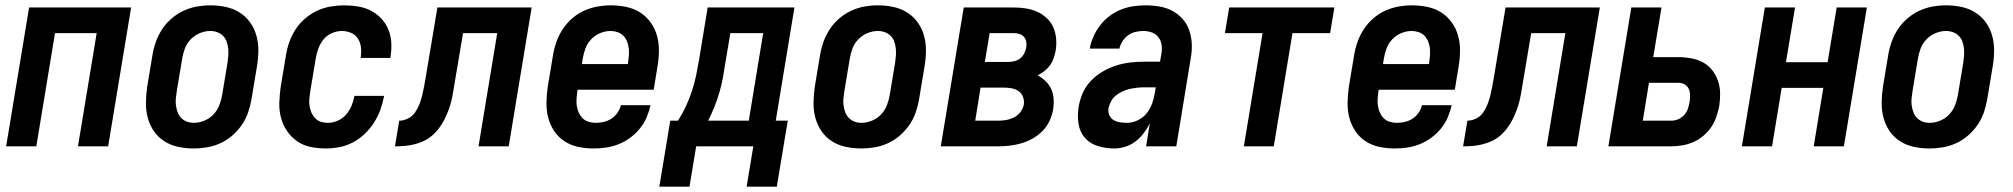

<svg xmlns="http://www.w3.org/2000/svg" viewBox="-20 -548 7540 719"><path d="M3 0 89 -520H471L385 0H272L342 -424H186L116 0Z M706 8Q676 8 647.5 2Q619 -4 595.5 -19Q572 -34 556.5 -56.5Q541 -79 533.5 -106.5Q526 -134 526.5 -163.5Q527 -193 531 -222L551 -342Q555 -367 564 -392Q573 -417 587.5 -439Q602 -461 623 -479Q644 -497 668 -508Q692 -519 717 -523.5Q742 -528 767 -528Q797 -528 825.5 -522Q854 -516 877.5 -501Q901 -486 917 -463.5Q933 -441 940.5 -413.5Q948 -386 947.5 -356.5Q947 -327 942 -298L922 -178Q918 -153 909.5 -128Q901 -103 886 -81Q871 -59 850.5 -41Q830 -23 806 -12Q782 -1 756.5 3.5Q731 8 706 8ZM706 -88Q725 -88 745 -96Q765 -104 779.5 -119.5Q794 -135 801.5 -154.5Q809 -174 812 -193L832 -313Q834 -327 835 -340.5Q836 -354 834.5 -367.5Q833 -381 828.5 -393Q824 -405 815 -414Q806 -423 793.5 -427.5Q781 -432 767 -432Q748 -432 728.5 -424Q709 -416 694 -400.5Q679 -385 672 -365.5Q665 -346 662 -327L642 -207Q640 -193 638.5 -179.5Q637 -166 639 -152.5Q641 -139 645.5 -127Q650 -115 659 -106Q668 -97 680 -92.5Q692 -88 706 -88Z M1200 8Q1170 8 1142 2Q1114 -4 1092 -19.5Q1070 -35 1054.5 -58Q1039 -81 1032 -108Q1025 -135 1026 -164Q1027 -193 1031 -222L1051 -342Q1055 -367 1064 -392Q1073 -417 1087.5 -439Q1102 -461 1123 -479Q1144 -497 1168 -508Q1192 -519 1217.5 -523.5Q1243 -528 1268 -528Q1294 -528 1319.5 -524Q1345 -520 1367 -509Q1389 -498 1406 -480.5Q1423 -463 1433 -440.5Q1443 -418 1445 -392.5Q1447 -367 1443 -340L1442 -331H1331V-336Q1334 -354 1331.5 -372Q1329 -390 1320 -404Q1311 -418 1294.5 -425Q1278 -432 1260 -432Q1241 -432 1222 -423.5Q1203 -415 1190.5 -399Q1178 -383 1171.5 -364.5Q1165 -346 1162 -327L1142 -207Q1140 -193 1138.5 -179Q1137 -165 1139 -152Q1141 -139 1146 -127Q1151 -115 1160 -105.5Q1169 -96 1181.5 -92Q1194 -88 1208 -88Q1226 -88 1244.5 -96Q1263 -104 1276 -119Q1289 -134 1296.5 -152Q1304 -170 1307 -188V-189H1418V-187Q1413 -161 1404 -136Q1395 -111 1380 -88Q1365 -65 1345 -46Q1325 -27 1301 -14.5Q1277 -2 1251 3Q1225 8 1200 8Z M1459 0 1475 -96Q1491 -96 1507.5 -104Q1524 -112 1534 -126.5Q1544 -141 1550.5 -157.5Q1557 -174 1561 -190.5Q1565 -207 1568 -223.5Q1571 -240 1574 -257L1618 -520H1971L1885 0H1772L1842 -424H1714L1684 -246Q1681 -228 1678 -209.5Q1675 -191 1671 -173.5Q1667 -156 1660.5 -138Q1654 -120 1645.5 -103Q1637 -86 1625.5 -70Q1614 -54 1599 -41Q1584 -28 1567 -20Q1550 -12 1531.5 -7.5Q1513 -3 1495 -1.5Q1477 0 1459 0Z M2203 8Q2173 8 2145 2Q2117 -4 2094 -19Q2071 -34 2055.5 -57Q2040 -80 2033 -107Q2026 -134 2026.5 -163.5Q2027 -193 2031 -222L2051 -342Q2055 -367 2064 -392Q2073 -417 2087.5 -439Q2102 -461 2122.5 -479Q2143 -497 2167.5 -508Q2192 -519 2217 -523.5Q2242 -528 2267 -528Q2297 -528 2325.5 -522Q2354 -516 2377 -501.5Q2400 -487 2416.5 -464Q2433 -441 2440.5 -413.5Q2448 -386 2447.5 -356.5Q2447 -327 2442 -298L2428 -212H2143L2142 -207Q2140 -193 2139 -179Q2138 -165 2140 -151.5Q2142 -138 2147.5 -126Q2153 -114 2162 -105Q2171 -96 2184 -92Q2197 -88 2211 -88Q2226 -88 2241 -91.5Q2256 -95 2269.5 -103.5Q2283 -112 2292.5 -126Q2302 -140 2305 -154H2416Q2411 -131 2401.5 -108.5Q2392 -86 2376 -66.5Q2360 -47 2339.5 -32Q2319 -17 2296.5 -8Q2274 1 2250 4.5Q2226 8 2203 8ZM2159 -308H2331L2332 -313Q2334 -327 2335 -340.5Q2336 -354 2334.5 -367.5Q2333 -381 2328 -393Q2323 -405 2314.5 -414Q2306 -423 2293 -427.5Q2280 -432 2267 -432Q2247 -432 2227.5 -424Q2208 -416 2193.5 -400.5Q2179 -385 2172 -365.5Q2165 -346 2162 -327Z M2449 151 2490 -96H2519Q2536 -123 2549 -151Q2562 -179 2571.5 -208Q2581 -237 2587 -266.5Q2593 -296 2598 -325L2630 -520H2955L2885 -96H2930L2889 151H2776L2801 0H2587L2562 151ZM2632 -96H2784L2838 -424H2715L2696 -311Q2692 -284 2687 -256.5Q2682 -229 2674 -202Q2666 -175 2655.5 -148.5Q2645 -122 2632 -96Z M3206 8Q3176 8 3147.5 2Q3119 -4 3095.5 -19Q3072 -34 3056.5 -56.5Q3041 -79 3033.5 -106.5Q3026 -134 3026.5 -163.5Q3027 -193 3031 -222L3051 -342Q3055 -367 3064 -392Q3073 -417 3087.5 -439Q3102 -461 3123 -479Q3144 -497 3168 -508Q3192 -519 3217 -523.5Q3242 -528 3267 -528Q3297 -528 3325.5 -522Q3354 -516 3377.5 -501Q3401 -486 3417 -463.5Q3433 -441 3440.5 -413.5Q3448 -386 3447.5 -356.5Q3447 -327 3442 -298L3422 -178Q3418 -153 3409.5 -128Q3401 -103 3386 -81Q3371 -59 3350.5 -41Q3330 -23 3306 -12Q3282 -1 3256.5 3.5Q3231 8 3206 8ZM3206 -88Q3225 -88 3245 -96Q3265 -104 3279.5 -119.5Q3294 -135 3301.5 -154.5Q3309 -174 3312 -193L3332 -313Q3334 -327 3335 -340.5Q3336 -354 3334.5 -367.5Q3333 -381 3328.5 -393Q3324 -405 3315 -414Q3306 -423 3293.5 -427.5Q3281 -432 3267 -432Q3248 -432 3228.5 -424Q3209 -416 3194 -400.5Q3179 -385 3172 -365.5Q3165 -346 3162 -327L3142 -207Q3140 -193 3138.5 -179.5Q3137 -166 3139 -152.5Q3141 -139 3145.5 -127Q3150 -115 3159 -106Q3168 -97 3180 -92.5Q3192 -88 3206 -88Z M3717 0H3503L3589 -520H3776Q3799 -520 3821.5 -516.5Q3844 -513 3864 -504Q3884 -495 3900 -480Q3916 -465 3924.5 -445.5Q3933 -426 3935 -403Q3937 -380 3933 -357Q3930 -343 3925.5 -329.5Q3921 -316 3912.5 -304Q3904 -292 3892 -282.5Q3880 -273 3866 -266Q3882 -257 3895.5 -244Q3909 -231 3916.5 -214.5Q3924 -198 3925.5 -178.5Q3927 -159 3924 -139Q3920 -117 3910.5 -96Q3901 -75 3884.5 -58Q3868 -41 3847.5 -29.5Q3827 -18 3805 -11.5Q3783 -5 3761 -2.5Q3739 0 3717 0ZM3668 -316H3757Q3768 -316 3779.5 -319Q3791 -322 3800.5 -329.5Q3810 -337 3815.5 -348Q3821 -359 3823 -370Q3825 -381 3823 -392Q3821 -403 3814 -410.5Q3807 -418 3797 -421Q3787 -424 3776 -424H3686ZM3632 -96H3717Q3732 -96 3747 -98.5Q3762 -101 3776.5 -108Q3791 -115 3801 -128Q3811 -141 3814 -156Q3816 -171 3811 -185Q3806 -199 3794 -207Q3782 -215 3767.5 -217.5Q3753 -220 3738 -220H3652Z M4152 8Q4121 8 4091.5 -1Q4062 -10 4043 -31.5Q4024 -53 4019 -83.5Q4014 -114 4019 -146Q4023 -172 4034 -198Q4045 -224 4064.5 -244.5Q4084 -265 4108.5 -279.5Q4133 -294 4159.5 -302.5Q4186 -311 4212.5 -314Q4239 -317 4265 -317H4324L4329 -345Q4332 -362 4330 -378.5Q4328 -395 4318.5 -408Q4309 -421 4293.5 -426.5Q4278 -432 4261 -432Q4247 -432 4232 -428.5Q4217 -425 4204.5 -416Q4192 -407 4183.5 -393.5Q4175 -380 4172 -366H4061V-367Q4065 -389 4075 -411.5Q4085 -434 4100 -453.5Q4115 -473 4135 -488Q4155 -503 4177.5 -512Q4200 -521 4223.5 -524.5Q4247 -528 4269 -528Q4296 -528 4322.5 -523.5Q4349 -519 4371 -507Q4393 -495 4409.5 -476Q4426 -457 4434 -433Q4442 -409 4443 -382.5Q4444 -356 4439 -329L4385 0H4272L4286 -87Q4277 -68 4263.5 -50Q4250 -32 4232.5 -18.5Q4215 -5 4194 1.5Q4173 8 4152 8ZM4201 -88Q4221 -88 4241.5 -98Q4262 -108 4275 -125Q4288 -142 4295 -162Q4302 -182 4305 -202L4308 -221H4265Q4252 -221 4238.5 -219.5Q4225 -218 4211 -215Q4197 -212 4184 -206Q4171 -200 4159.5 -191Q4148 -182 4141 -169Q4134 -156 4131 -143Q4129 -129 4134 -117Q4139 -105 4150 -98.5Q4161 -92 4174 -90Q4187 -88 4201 -88Z M4638 0 4708 -424H4567L4583 -520H4977L4961 -424H4820L4750 0Z M5203 8Q5173 8 5145 2Q5117 -4 5094 -19Q5071 -34 5055.5 -57Q5040 -80 5033 -107Q5026 -134 5026.5 -163.5Q5027 -193 5031 -222L5051 -342Q5055 -367 5064 -392Q5073 -417 5087.5 -439Q5102 -461 5122.5 -479Q5143 -497 5167.5 -508Q5192 -519 5217 -523.5Q5242 -528 5267 -528Q5297 -528 5325.5 -522Q5354 -516 5377 -501.5Q5400 -487 5416.5 -464Q5433 -441 5440.5 -413.5Q5448 -386 5447.5 -356.5Q5447 -327 5442 -298L5428 -212H5143L5142 -207Q5140 -193 5139 -179Q5138 -165 5140 -151.5Q5142 -138 5147.5 -126Q5153 -114 5162 -105Q5171 -96 5184 -92Q5197 -88 5211 -88Q5226 -88 5241 -91.5Q5256 -95 5269.5 -103.5Q5283 -112 5292.5 -126Q5302 -140 5305 -154H5416Q5411 -131 5401.5 -108.5Q5392 -86 5376 -66.5Q5360 -47 5339.5 -32Q5319 -17 5296.5 -8Q5274 1 5250 4.5Q5226 8 5203 8ZM5159 -308H5331L5332 -313Q5334 -327 5335 -340.5Q5336 -354 5334.5 -367.5Q5333 -381 5328 -393Q5323 -405 5314.5 -414Q5306 -423 5293 -427.5Q5280 -432 5267 -432Q5247 -432 5227.5 -424Q5208 -416 5193.5 -400.5Q5179 -385 5172 -365.5Q5165 -346 5162 -327Z M5459 0 5475 -96Q5491 -96 5507.5 -104Q5524 -112 5534 -126.5Q5544 -141 5550.5 -157.5Q5557 -174 5561 -190.5Q5565 -207 5568 -223.5Q5571 -240 5574 -257L5618 -520H5971L5885 0H5772L5842 -424H5714L5684 -246Q5681 -228 5678 -209.5Q5675 -191 5671 -173.5Q5667 -156 5660.5 -138Q5654 -120 5645.5 -103Q5637 -86 5625.5 -70Q5614 -54 5599 -41Q5584 -28 5567 -20Q5550 -12 5531.5 -7.5Q5513 -3 5495 -1.5Q5477 0 5459 0Z M6003 0 6089 -520H6202L6171 -334H6266Q6290 -334 6314 -329.5Q6338 -325 6358 -314Q6378 -303 6392 -285Q6406 -267 6413.5 -245Q6421 -223 6421.5 -199Q6422 -175 6418 -150Q6414 -130 6407 -109.5Q6400 -89 6387.5 -71Q6375 -53 6357.5 -38.5Q6340 -24 6320 -15.5Q6300 -7 6279 -3.5Q6258 0 6238 0ZM6238 -96Q6251 -96 6263.5 -101Q6276 -106 6286 -116.5Q6296 -127 6300.5 -140Q6305 -153 6307 -166Q6309 -178 6309 -191Q6309 -204 6304 -215Q6299 -226 6288.5 -232Q6278 -238 6266 -238H6155L6132 -96Z M6503 0 6589 -520H6702L6668 -315H6824L6858 -520H6971L6885 0H6772L6808 -219H6652L6616 0Z M7206 8Q7176 8 7147.5 2Q7119 -4 7095.5 -19Q7072 -34 7056.5 -56.5Q7041 -79 7033.5 -106.5Q7026 -134 7026.5 -163.5Q7027 -193 7031 -222L7051 -342Q7055 -367 7064 -392Q7073 -417 7087.5 -439Q7102 -461 7123 -479Q7144 -497 7168 -508Q7192 -519 7217 -523.5Q7242 -528 7267 -528Q7297 -528 7325.5 -522Q7354 -516 7377.5 -501Q7401 -486 7417 -463.5Q7433 -441 7440.5 -413.5Q7448 -386 7447.5 -356.5Q7447 -327 7442 -298L7422 -178Q7418 -153 7409.5 -128Q7401 -103 7386 -81Q7371 -59 7350.5 -41Q7330 -23 7306 -12Q7282 -1 7256.5 3.5Q7231 8 7206 8ZM7206 -88Q7225 -88 7245 -96Q7265 -104 7279.5 -119.5Q7294 -135 7301.5 -154.5Q7309 -174 7312 -193L7332 -313Q7334 -327 7335 -340.5Q7336 -354 7334.5 -367.5Q7333 -381 7328.5 -393Q7324 -405 7315 -414Q7306 -423 7293.5 -427.5Q7281 -432 7267 -432Q7248 -432 7228.5 -424Q7209 -416 7194 -400.5Q7179 -385 7172 -365.5Q7165 -346 7162 -327L7142 -207Q7140 -193 7138.5 -179.5Q7137 -166 7139 -152.5Q7141 -139 7145.5 -127Q7150 -115 7159 -106Q7168 -97 7180 -92.5Q7192 -88 7206 -88Z"/></svg>

Font: Iosevka Oblique
Style: Bold
Weight: 700
Italic angle: -9°
Monospace: yes
Designer: Belleve Invis
Foundry: Belleve Invis
Version: Version 32.5.0; ttfautohint (v1.8.4)